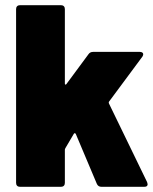

<svg xmlns="http://www.w3.org/2000/svg" viewBox="-20 -720 589 740"><path d="M57 -700H215Q222 -700 226 -696Q230 -692 230 -685V-398Q230 -395 232 -394Q234 -393 236 -396L321 -511Q327 -520 339 -520H519Q525 -520 528.5 -517.5Q532 -515 532 -511Q532 -507 529 -502L400 -328Q398 -325 400 -321L547 -18L549 -10Q549 0 536 0H371Q358 0 353 -12L272 -204Q271 -206 268.5 -206.5Q266 -207 265 -205L232 -149Q230 -145 230 -143V-15Q230 -8 226 -4Q222 0 215 0H57Q50 0 46 -4Q42 -8 42 -15V-685Q42 -692 46 -696Q50 -700 57 -700Z"/></svg>

Font: Barlow Black
Style: Regular
Weight: 900
Designer: Jeremy Tribby
Foundry: Tribby Type
Version: Version 1.422